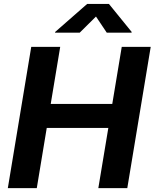

<svg xmlns="http://www.w3.org/2000/svg" viewBox="-20 -969 796 989"><path d="M20.3 0 140.9 -727.5H290.1L241.3 -433.7H558.3L607.1 -727.5H756.3L635.7 0H486.5L538 -310H220.8L169.5 0ZM390.7 -800.8H263.4L264.2 -804.4L428.9 -948.7H541.1L658.3 -804.4L657.6 -800.8H529.9L474.4 -883.8Z"/></svg>

Font: Adwaita Sans
Style: Italic
Weight: 400
Italic angle: -9.39999°
Designer: Rasmus Andersson
Foundry: rsms
Version: Version 4.001;git-9221beed3